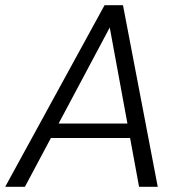

<svg xmlns="http://www.w3.org/2000/svg" viewBox="-32 -720 705 740"><path d="M-12 0 371 -700H442L576 0H504L391 -614L64 0ZM119 -188 148 -244H497L507 -188Z"/></svg>

Font: DM Sans 18pt Light
Style: Italic
Weight: 300
Italic angle: -10°
Designer: Colophon Foundry, Jonny Pinhorn
Foundry: Colophon Foundry
Version: Version 4.004;gftools[0.9.30]